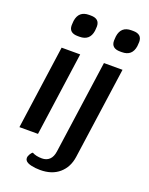

<svg xmlns="http://www.w3.org/2000/svg" viewBox="-180 -889 919 1185"><g transform="rotate(20 279.0 -296.5)"><path d="M103 -550H225L148 0H26ZM114 -701Q114 -712 115 -718L116 -731Q126 -798 193 -798H205Q263 -798 263 -747Q263 -737 262 -731L261 -718Q251 -651 184 -651H172Q114 -651 114 -701ZM140 180Q134 173 134 163Q134 151 142.5 137Q151 123 158 120Q183 134 222 134Q252 134 271 116Q290 98 295 62L381 -550H503L418 53Q408 123 360.5 164Q313 205 236 205Q203 205 176 198.5Q149 192 140 180ZM392 -701Q392 -712 393 -718L394 -731Q404 -798 471 -798H483Q541 -798 541 -747Q541 -737 540 -731L539 -718Q529 -651 462 -651H450Q392 -651 392 -701Z"/></g></svg>

Font: Krub SemiBold
Style: Italic
Weight: 600
Italic angle: -8°
Designer: Ekaluck Peanpanawate
Foundry: Cadson Demak Co.,Ltd.
Version: Version 1.000; ttfautohint (v1.6)